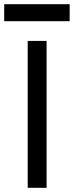

<svg xmlns="http://www.w3.org/2000/svg" viewBox="-60 -895 352 915"><path d="M72 0V-700H162V0ZM-40 -794V-875H272V-794Z"/></svg>

Font: HostGroteskRegular
Style: Regular
Weight: 400
Designer: Doukan Karapınar based on Poppins by Indian Type Foundry, Jonny Pinhorn
Foundry: Element Type
Version: Version 1.001; ttfautohint (v1.8.4.7-5d5b)